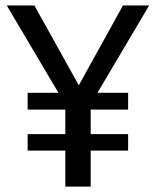

<svg xmlns="http://www.w3.org/2000/svg" viewBox="-20 -689 576 709"><path d="M530.8 -668.9 339.8 -346.2H453.1V-284.2H314.9V-193.8H453.1V-132.8H314.9V0H221.2V-132.8H82V-193.8H221.2V-284.2H82V-346.2H195.8L4.9 -668.9H106.9L271 -374L434.1 -668.9Z"/></svg>

Font: FiraGO
Style: Regular
Weight: 400
Designer: bBox Type
Foundry: bBox Type GmbH
Version: Version 1.001;PS 001.001;hotconv 1.0.88;makeotf.lib2.5.64775